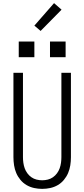

<svg xmlns="http://www.w3.org/2000/svg" viewBox="-20 -1201 540 1229"><path d="M250 8Q224 8 198.5 2.5Q173 -3 150.5 -16Q128 -29 111 -49.5Q94 -70 84 -93.5Q74 -117 70 -143Q66 -169 66 -195V-735H127V-195Q127 -177 129.5 -159Q132 -141 138 -124Q144 -107 155 -92Q166 -77 181 -66.5Q196 -56 214 -51.5Q232 -47 250 -47Q268 -47 286 -51.5Q304 -56 319 -66.5Q334 -77 345 -92Q356 -107 362 -124Q368 -141 370.5 -159Q373 -177 373 -195V-735H434V-195Q434 -169 430 -143Q426 -117 416 -93.5Q406 -70 389 -49.5Q372 -29 349.5 -16Q327 -3 301.5 2.5Q276 8 250 8ZM400 -835H300V-935H400ZM100 -835V-935H200V-835ZM240 -1003 200 -1037 326 -1181 374 -1139Z"/></svg>

Font: Iosevka SS04 Light
Style: Regular
Weight: 300
Monospace: yes
Designer: Belleve Invis
Foundry: Belleve Invis
Version: Version 19.0.0; ttfautohint (v1.8.4)